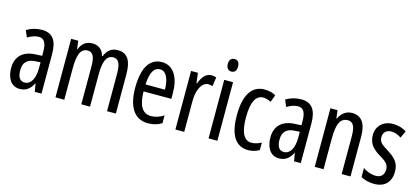

<svg xmlns="http://www.w3.org/2000/svg" viewBox="-60 -1281 3710 1701"><g transform="rotate(15 1794.5 -430.5)"><path d="M213 -613C162 -613 115 -600 73 -574L99 -513C137 -535 170 -546 200 -546C251 -546 272 -508 272 -426V-391L211 -388C98 -383 34 -322 34 -216C34 -131 71 -56 154 -56C210 -56 249 -84 277 -140H279L291 -66H353V-428C353 -546 314 -613 213 -613ZM225 -329 273 -332V-278C273 -180 238 -122 182 -122C141 -122 117 -152 117 -218C117 -288 152 -325 225 -329Z M909 -613C850 -613 815 -586 790 -527H784C772 -577 736 -613 675 -613C621 -613 581 -585 560 -530H555L546 -603H481V-66H562V-347C562 -461 578 -541 650 -541C696 -541 718 -506 718 -414V-66H798V-362C798 -479 822 -541 886 -541C931 -541 954 -504 954 -411V-66H1035V-426C1035 -552 995 -613 909 -613Z M1313 -612C1200 -612 1141 -513 1141 -331C1141 -175 1194 -56 1331 -56C1377 -56 1418 -67 1456 -90V-162C1416 -136 1379 -125 1340 -125C1261 -125 1223 -189 1221 -319H1476V-375C1476 -508 1423 -612 1313 -612ZM1313 -546C1373 -546 1400 -471 1400 -383H1222C1227 -494 1258 -546 1313 -546Z M1765 -613C1718 -613 1683 -573 1660 -511H1655L1644 -603H1581V-66H1662V-346C1661 -451 1702 -529 1759 -529C1774 -529 1787 -527 1799 -522L1811 -606C1795 -611 1780 -613 1765 -613Z M1927 -805C1896 -805 1879 -785 1879 -747C1879 -711 1897 -690 1927 -690C1957 -690 1973 -711 1973 -747C1973 -784 1958 -805 1927 -805ZM1966 -603H1885V-66H1966Z M2252 -56C2282 -56 2323 -66 2351 -84V-152C2320 -136 2290 -127 2261 -127C2192 -127 2157 -195 2157 -332C2157 -470 2192 -541 2260 -541C2283 -541 2307 -534 2332 -521L2357 -588C2329 -604 2296 -613 2254 -613C2132 -613 2074 -507 2074 -331C2074 -148 2133 -56 2252 -56Z M2591 -613C2540 -613 2493 -600 2451 -574L2477 -513C2515 -535 2548 -546 2578 -546C2629 -546 2650 -508 2650 -426V-391L2589 -388C2476 -383 2412 -322 2412 -216C2412 -131 2449 -56 2532 -56C2588 -56 2627 -84 2655 -140H2657L2669 -66H2731V-428C2731 -546 2692 -613 2591 -613ZM2603 -329 2651 -332V-278C2651 -180 2616 -122 2560 -122C2519 -122 2495 -152 2495 -218C2495 -288 2530 -325 2603 -329Z M3056 -613C3005 -613 2961 -583 2938 -530H2933L2924 -603H2859V-66H2940V-345C2940 -483 2968 -541 3038 -541C3086 -541 3106 -498 3106 -414V-66H3187V-430C3187 -554 3142 -613 3056 -613Z M3557 -210C3557 -292 3512 -331 3446 -373C3383 -411 3361 -431 3361 -474C3361 -516 3389 -544 3434 -544C3467 -544 3498 -532 3526 -513L3556 -578C3519 -601 3479 -613 3433 -613C3344 -613 3283 -557 3283 -472C3283 -389 3328 -349 3395 -308C3455 -274 3477 -249 3477 -207C3477 -158 3449 -129 3402 -129C3358 -129 3312 -146 3283 -170V-86C3313 -69 3355 -56 3405 -56C3501 -56 3557 -111 3557 -210Z"/></g></svg>

Font: Noto Sans Malayalam UI ExtraCondensed
Style: Regular
Weight: 400
Width: 2
Designer: Jelle Bosma - Monotype Design Team
Foundry: Monotype Imaging Inc.
Version: Version 2.104